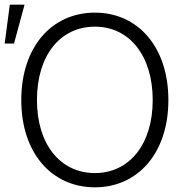

<svg xmlns="http://www.w3.org/2000/svg" viewBox="-26 -791 805 821"><path d="M380 10C563 10 694 -136 694 -363C694 -591 563 -737 380 -737C195 -737 65 -590 65 -363C65 -137 195 10 380 10ZM-6 -605H34L79 -771H16ZM132 -363C132 -555 232 -677 380 -677C527 -677 627 -553 627 -363C627 -174 527 -51 380 -51C231 -51 132 -175 132 -363Z"/></svg>

Font: Wafeq Light
Style: Regular
Weight: 300
Designer: Rasmus Andersson & Azza Alameddine
Foundry: Google & TypeTogether
Version: Version 3.000;January 28, 2025;FontCreator 15.0.0.3014 64-bi